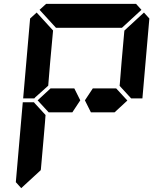

<svg xmlns="http://www.w3.org/2000/svg" viewBox="-20 -1020 856 995"><path d="M162 -515 158 -510H100L136 -924L170 -955L255 -862L240 -698L231 -590L230 -576ZM582 -562 640 -499 574 -438H546H510H451L420 -500L461 -562H520H557ZM192 -144 191 -138 90 -45 62 -76 98 -490H156L160 -485L216 -424L213 -384L206 -302ZM726 -955 754 -924 718 -510H660L656 -514L600 -575L601 -586L610 -698L624 -856L625 -862ZM185 -969 219 -1000H390H514H685L713 -969L612 -876H587H503H379H295H276H270ZM365 -562 396 -500 355 -438H296H259H232L175 -500L242 -562H269H306Z"/></svg>

Font: DSEG14 Classic
Style: Bold Italic
Weight: 700
Italic angle: -5°
Designer: Keshikan(Twitter:@keshinomi_88pro)
Version: Version 0.46